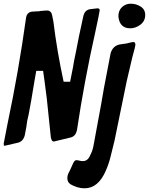

<svg xmlns="http://www.w3.org/2000/svg" viewBox="-66 -791 812 1038"><path d="M638 -638Q580 -638 574 -703Q574 -734 593.5 -752.5Q613 -771 641 -771Q670 -771 694.5 -755.5Q719 -740 719 -710Q719 -677 693 -657.5Q667 -638 638 -638ZM-43 -3Q-46 -3 -46 -15Q-46 -18 -25 -123Q35 -407 75 -696Q80 -724 106 -728L123 -729Q126 -729 128.5 -729.5Q131 -730 145 -730Q150 -732 163 -732.5Q176 -733 181 -734H192Q200 -734 207 -727Q214 -720 216 -708L223 -672Q242 -516 278 -349H313L329 -429Q333 -458 344 -508L361 -595L385 -706Q393 -736 419 -741L460 -746Q473 -746 473 -736Q473 -728 449 -617Q390 -354 350 -87Q343 -55 317 -48L230 -27Q229 -26 223 -26Q214 -26 209 -47L187 -258Q173 -369 167 -408H130L120 -351Q101 -233 89 -173Q80 -139 76 -102L68 -60Q60 -28 33 -20L-36 -4Q-38 -3 -43 -3ZM391 227Q352 227 313 204H314Q298 194 298 171Q298 159 303 148Q308 137 313 128Q321 110 329 92.5Q337 75 346 75Q354 75 363.5 77.5Q373 80 382 80Q408 80 421 50L420 51Q433 29 439 -1Q492 -285 496 -315Q502 -350 532 -503Q544 -544 583 -551L618 -556Q630 -559 640.5 -561.5Q651 -564 655 -564Q666 -564 666 -548Q666 -541 649 -480L619 -352L553 -30L532 55Q523 93 506 132Q465 227 391 227Z"/></svg>

Font: Bangerz
Style: Regular
Weight: 400
Designer: vernon adams
Foundry: Vernon Adams
Version: Version 2.10;February 7, 2025;FontCreator 13.0.0.2683 64-bit